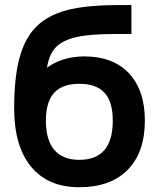

<svg xmlns="http://www.w3.org/2000/svg" viewBox="-20 -745 640 774"><path d="M509.8 -607.9H439Q343.3 -607.9 288.3 -595.5Q233.4 -583 205.8 -555.2Q178.2 -527.3 169.4 -471.7Q196.3 -492.7 235.1 -505.1Q273.9 -517.6 319.8 -517.6Q435.5 -517.6 499.8 -449.5Q564 -381.3 564 -258.8Q564 -130.9 494.9 -60.5Q425.8 9.8 299.3 9.8Q173.8 9.8 105.5 -72.8Q37.1 -155.3 37.1 -308.1Q37.1 -432.6 58.6 -511.7Q80.1 -590.8 125.5 -636.7Q170.9 -682.6 248 -703.6Q325.2 -724.6 463.4 -724.6H509.8ZM434.6 -258.3Q434.6 -335.4 401.1 -371.3Q367.7 -407.2 300.3 -407.2Q231.9 -407.2 198.5 -371.1Q165 -335 165 -258.3Q165 -180.2 199.2 -140.4Q233.4 -100.6 299.3 -100.6Q434.6 -100.6 434.6 -258.3Z"/></svg>

Font: Cousine
Style: Bold
Weight: 700
Monospace: yes
Designer: Steve Matteson
Foundry: Ascender Corporation
Version: Version 1.20